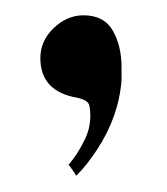

<svg xmlns="http://www.w3.org/2000/svg" viewBox="-20 -129 214 246"><path d="M78.1 -3.9Q31.7 -12.2 31.7 -54.7Q31.7 -76.7 48.8 -93Q65.9 -109.4 86.9 -109.4Q113.3 -109.4 124.5 -89.8Q135.7 -70.3 135.7 -43V-26.4Q132.3 20 104.5 62.5Q90.3 84 77.6 96.2Q76.2 93.3 73 88.9Q69.8 84.5 67.9 82Q79.1 69.3 88.4 50.3Q95.7 35.6 95.7 20Q95.7 10.7 94.2 5.4Q92.3 -1 78.1 -3.9Z"/></svg>

Font: LaylaRuqaa
Style: Regular
Weight: 400
Version: Version 2.0